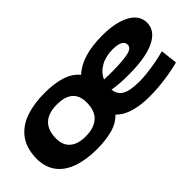

<svg xmlns="http://www.w3.org/2000/svg" viewBox="-30 -977 1410 1410"><g transform="rotate(-45 674.5 -272.5)"><path d="M404 10Q292 10 209.5 -19.5Q127 -49 83 -109Q39 -169 40 -260Q43 -366 92.5 -431Q142 -496 227 -525.5Q312 -555 421 -555Q525 -555 596.5 -531.5Q668 -508 707 -459Q809 -554 1019 -554Q1158 -554 1239.5 -510Q1321 -466 1321 -387Q1321 -306 1231.5 -260Q1142 -214 970 -212Q916 -211 870.5 -214.5Q825 -218 788 -224Q794 -170 837 -145.5Q880 -121 980 -121Q1009 -121 1052 -125.5Q1095 -130 1146 -139Q1197 -148 1249 -162L1264 -31Q1192 -12 1111 -1Q1030 10 949 10Q862 10 792.5 -9.5Q723 -29 679 -74Q632 -26 561.5 -8Q491 10 404 10ZM412 -115Q498 -115 545.5 -157Q593 -199 593 -287Q593 -431 427 -431Q337 -431 291.5 -387Q246 -343 246 -258Q246 -189 288 -152Q330 -115 412 -115ZM1001 -428Q929 -428 876.5 -397.5Q824 -367 802 -316Q846 -313 898 -314Q998 -315 1052 -327Q1106 -339 1106 -373Q1106 -428 1001 -428Z"/></g></svg>

Font: Georama ExtraExtended
Style: Bold Italic
Weight: 700
Width: 8
Italic angle: -9°
Designer: Jean-Baptiste Levee
Foundry: Production Type
Version: Version 1.000